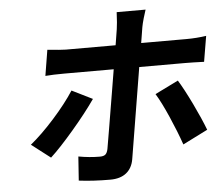

<svg xmlns="http://www.w3.org/2000/svg" viewBox="-55 -829 1083 935"><g transform="rotate(-5 486.5 -361.0)"><path d="M267 -490.1Q215.2 -490.1 175.8 -486.9L196.4 -612.9Q264.9 -605.8 286.2 -605.8H529.5L541.9 -682.9Q546.2 -708.8 548.7 -766H690Q685.4 -753.6 677.6 -726Q669.7 -698.5 666.9 -682.2L654.5 -605.8H876.4Q924.4 -605.8 972.7 -612.9L951.7 -487.9Q892 -490.1 858 -490.1H634.9L561.8 -46.2Q554.7 -3.2 525.6 20.4Q496.4 44 446.7 44Q362.2 44 293.3 35.2L301.5 -82Q355.8 -72.1 405.9 -72.1Q424.4 -72.1 433.1 -79.5Q441.8 -87 445.7 -105.8Q448.5 -121.4 462.7 -205.6Q476.9 -289.8 492.4 -383.3Q507.8 -476.9 509.9 -489V-490.1ZM76.3 -159.1Q131.4 -203.8 194.1 -273.8Q256.7 -343.8 296.2 -404.8L396.7 -355.1Q353.3 -292.3 284.3 -211.5Q215.2 -130.7 168.7 -88.1ZM702.4 -351.9 816.4 -408Q844.1 -363.3 880.9 -287.1Q917.6 -210.9 937.9 -157L816.1 -95.9Q794 -159.8 761.2 -234.7Q728.3 -309.7 702.4 -351.9Z"/></g></svg>

Font: Karasuma Gothic
Style: Bold Italic
Weight: 700
Italic angle: 9.39998°
Designer: Rasmus Andersson / Ryoko Nishizuka
Foundry: Genbu
Version: Version 1.00